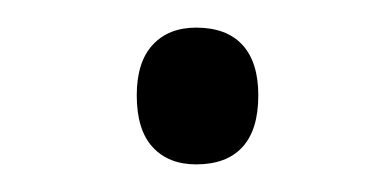

<svg xmlns="http://www.w3.org/2000/svg" viewBox="-20 -403 284 139"><path d="M79 -334Q79 -358 90.5 -370.5Q102 -383 122 -383Q144 -383 155.5 -370.5Q167 -358 167 -334Q167 -309 155.5 -296.5Q144 -284 122 -284Q102 -284 90.5 -296.5Q79 -309 79 -334Z"/></svg>

Font: Noto Sans Thai Light
Style: Regular
Weight: 300
Designer: Monotype Design Team
Foundry: Monotype Imaging Inc.
Version: Version 2.001